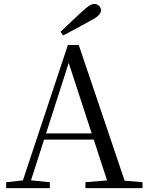

<svg xmlns="http://www.w3.org/2000/svg" viewBox="-20 -965 758 985"><path d="M290.5 -802Q319.9 -829.3 347.5 -855.9Q375.2 -882.5 400.8 -905.7Q424.4 -927 438.1 -935.9Q451.7 -944.8 463.4 -944.8Q478.1 -944.8 488.1 -935Q498.1 -925.2 498.1 -912.4Q498.1 -899.7 486.3 -887Q474.4 -874.4 443.1 -858.2Q409.6 -839.2 374.5 -820.5Q339.4 -801.8 304.1 -783.2ZM11.6 0V-30.1L110.1 -41.1H127.5L235.7 -30.1V0ZM84.4 0 328.3 -734.2H384.1L632.2 0H542.1L321.9 -674.6H342.1L338.3 -660.6L126.3 0ZM192.4 -248.8 195.9 -280.7H500.1L503.6 -248.8ZM418.3 0V-30.3L551.9 -41.3H580.7L711.1 -30.3V0Z"/></svg>

Font: Noto Serif SC
Style: Regular
Weight: 200
Designer: Ryoko NISHIZUKA 西塚涼子 (kana & ideographs); Frank Grießhammer (Latin, Greek & Cyrillic); Wenlong ZHANG 张文龙 (bopomofo); San
Foundry: Adobe
Version: Version 2.001;hotconv 1.1.0;makeotfexe 2.6.0